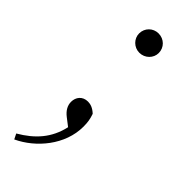

<svg xmlns="http://www.w3.org/2000/svg" viewBox="-249 -557 822 822"><g transform="rotate(45 162.0 -146.0)"><path d="M162 -408C196 -408 222 -435 222 -466C222 -499 196 -525 162 -525C129 -525 103 -499 103 -466C103 -435 129 -408 162 -408ZM172 33C154 114 106 167 34 209L46 233C136 191 217 95 217 -15C217 -42 214 -59 206 -82C188 -99 171 -105 155 -105C122 -105 104 -81 104 -53C104 -31 115 -11 137 6Z"/></g></svg>

Font: Noto Serif CJK JP Light
Style: Regular
Weight: 300
Designer: Ryoko NISHIZUKA 西塚涼子 (kana & ideographs); Frank Grießhammer (Latin, Greek & Cyrillic); Wenlong ZHANG 张文龙 (bopomofo); San
Foundry: Adobe Systems Incorporated
Version: Version 1.001;PS 1.001;hotconv 16.6.54;makeotf.lib2.5.65590